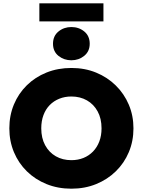

<svg xmlns="http://www.w3.org/2000/svg" viewBox="-20 -1126 863 1161"><path d="M411.5 15Q330 15 261.5 -12.8Q193 -40.5 142.5 -90Q92 -139.5 64.2 -206Q36.5 -272.5 36.5 -350Q36.5 -428 64.2 -494.5Q92 -561 142.5 -610.5Q193 -660 261.5 -687.5Q330 -715 411.5 -715Q493 -715 561.2 -687Q629.5 -659 680.2 -609Q731 -559 759 -492.8Q787 -426.5 787 -350Q787 -272.5 759 -206Q731 -139.5 680.2 -90Q629.5 -40.5 561.2 -12.8Q493 15 411.5 15ZM411.5 -157.5Q451.5 -157.5 484.8 -171Q518 -184.5 542.5 -209.8Q567 -235 580.5 -270.5Q594 -306 594 -350Q594 -409 570.5 -452.2Q547 -495.5 505.8 -519Q464.5 -542.5 411.5 -542.5Q372 -542.5 338.5 -529Q305 -515.5 280.5 -490.5Q256 -465.5 242.8 -429.8Q229.5 -394 229.5 -350Q229.5 -291 253 -247.8Q276.5 -204.5 317.5 -181Q358.5 -157.5 411.5 -157.5ZM411.5 -761.5Q367 -761.5 333.8 -788Q300.5 -814.5 300.5 -861.5Q300.5 -908.5 333.5 -935.5Q366.5 -962.5 411.5 -962.5Q457 -962.5 489.8 -935.5Q522.5 -908.5 522.5 -861.5Q522.5 -815.5 489.5 -788.5Q456.5 -761.5 411.5 -761.5ZM218 -996.5V-1106H605.5V-996.5Z"/></svg>

Font: Geologica Roman ExtraBold
Style: Regular
Weight: 800
Designer: Sindre Bremnes, Frode Helland
Foundry: Monokrom Skriftforlag AS
Version: Version 1.010;gftools[0.9.28]